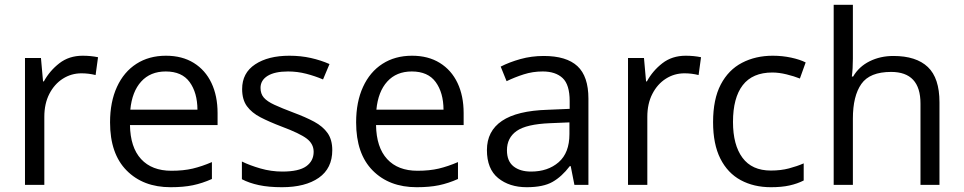

<svg xmlns="http://www.w3.org/2000/svg" viewBox="-20 -780 4065 810"><path d="M328.6 -544.9Q363.3 -544.9 393.6 -538.6L383.3 -463.4Q354 -470.7 323.7 -470.7Q280.8 -470.7 245.1 -448Q209.5 -425.3 188.2 -384Q167 -342.8 167 -287.1V0H85.4V-535.2H152.8L161.6 -436.5H165Q189.5 -481.4 230.5 -513.2Q271.5 -544.9 328.6 -544.9Z M680.2 -544.9Q748.5 -544.9 797.4 -514.6Q846.2 -484.4 872.1 -429.9Q897.9 -375.5 897.9 -302.7V-252.4H528.3Q529.8 -158.2 575.2 -108.9Q620.6 -59.6 703.1 -59.6Q753.9 -59.6 793 -68.8Q832 -78.1 874 -96.2V-24.9Q833.5 -6.8 793.7 1.5Q753.9 9.8 699.7 9.8Q584 9.8 514.2 -60.8Q444.3 -131.3 444.3 -263.7Q444.3 -350.1 473.4 -413.3Q502.4 -476.6 555.4 -510.7Q608.4 -544.9 680.2 -544.9ZM679.2 -478.5Q614.3 -478.5 575.7 -436Q537.1 -393.6 529.8 -317.4H813Q812.5 -389.2 780 -433.8Q747.6 -478.5 679.2 -478.5Z M1381.8 -146.5Q1381.8 -69.8 1325 -30Q1268.1 9.8 1169.4 9.8Q1113.3 9.8 1072.3 1Q1031.2 -7.8 1000.5 -23.9V-98.6Q1033.2 -82.5 1078.6 -69.3Q1124 -56.2 1171.4 -56.2Q1240.7 -56.2 1272 -78.6Q1303.2 -101.1 1303.2 -139.6Q1303.2 -172.9 1274.2 -195.1Q1245.1 -217.3 1168 -246.1Q1116.7 -265.6 1079.3 -284.9Q1042 -304.2 1021.7 -332Q1001.5 -359.9 1001.5 -404.3Q1001.5 -472.2 1056.4 -508.5Q1111.3 -544.9 1200.7 -544.9Q1249 -544.9 1291.3 -535.4Q1333.5 -525.9 1370.1 -509.8L1342.8 -444.8Q1309.6 -459 1272 -468.8Q1234.4 -478.5 1195.3 -478.5Q1139.2 -478.5 1109.1 -460Q1079.1 -441.4 1079.1 -409.2Q1079.1 -384.3 1093 -368.2Q1106.9 -352.1 1137.7 -337.9Q1168.5 -323.7 1218.8 -304.7Q1269 -286.1 1305.7 -266.4Q1342.3 -246.6 1362.1 -218.5Q1381.8 -190.4 1381.8 -146.5Z M1718.3 -544.9Q1786.6 -544.9 1835.4 -514.6Q1884.3 -484.4 1910.2 -429.9Q1936 -375.5 1936 -302.7V-252.4H1566.4Q1567.9 -158.2 1613.3 -108.9Q1658.7 -59.6 1741.2 -59.6Q1792 -59.6 1831.1 -68.8Q1870.1 -78.1 1912.1 -96.2V-24.9Q1871.6 -6.8 1831.8 1.5Q1792 9.8 1737.8 9.8Q1622.1 9.8 1552.2 -60.8Q1482.4 -131.3 1482.4 -263.7Q1482.4 -350.1 1511.5 -413.3Q1540.5 -476.6 1593.5 -510.7Q1646.5 -544.9 1718.3 -544.9ZM1717.3 -478.5Q1652.3 -478.5 1613.8 -436Q1575.2 -393.6 1567.9 -317.4H1851.1Q1850.6 -389.2 1818.1 -433.8Q1785.6 -478.5 1717.3 -478.5Z M2273.9 -543.9Q2369.6 -543.9 2416 -501Q2462.4 -458 2462.4 -363.8V0H2403.3L2387.7 -79.1H2383.8Q2350.1 -34.7 2310.8 -12.5Q2271.5 9.8 2202.1 9.8Q2128.9 9.8 2081.5 -28.8Q2034.2 -67.4 2034.2 -147Q2034.2 -227.1 2097.7 -270Q2161.1 -313 2291 -316.9L2383.3 -320.8V-353.5Q2383.3 -422.9 2353.5 -450.7Q2323.7 -478.5 2269.5 -478.5Q2227.5 -478.5 2189.5 -466.3Q2151.4 -454.1 2117.2 -437.5L2092.3 -499Q2128.4 -517.6 2175.3 -530.8Q2222.2 -543.9 2273.9 -543.9ZM2382.3 -263.7 2300.8 -260.3Q2200.7 -256.3 2159.7 -227.5Q2118.7 -198.7 2118.7 -146Q2118.7 -100.1 2146.5 -78.1Q2174.3 -56.2 2220.2 -56.2Q2291.5 -56.2 2336.9 -95.7Q2382.3 -135.3 2382.3 -214.4Z M2872.6 -544.9Q2907.2 -544.9 2937.5 -538.6L2927.2 -463.4Q2897.9 -470.7 2867.7 -470.7Q2824.7 -470.7 2789.1 -448Q2753.4 -425.3 2732.2 -384Q2710.9 -342.8 2710.9 -287.1V0H2629.4V-535.2H2696.8L2705.6 -436.5H2709Q2733.4 -481.4 2774.4 -513.2Q2815.4 -544.9 2872.6 -544.9Z M3232.4 9.8Q3160.2 9.8 3105 -20Q3049.8 -49.8 3019 -110.8Q2988.3 -171.9 2988.3 -264.6Q2988.3 -361.8 3020.8 -423.6Q3053.2 -485.4 3110.4 -515.1Q3167.5 -544.9 3240.2 -544.9Q3280.3 -544.9 3317.6 -536.9Q3355 -528.8 3378.9 -516.6L3354.5 -448.7Q3330.1 -458.5 3298.1 -466.3Q3266.1 -474.1 3238.3 -474.1Q3154.8 -474.1 3113.5 -420.7Q3072.3 -367.2 3072.3 -265.6Q3072.3 -168.5 3112.3 -114.5Q3152.3 -60.5 3231.9 -60.5Q3274.4 -60.5 3308.6 -69.6Q3342.8 -78.6 3370.6 -90.8V-18.6Q3343.8 -4.9 3310.8 2.4Q3277.8 9.8 3232.4 9.8Z M3578.1 -759.8V-532.7Q3578.1 -490.2 3573.7 -457H3579.1Q3603.5 -499 3648.7 -521.5Q3693.8 -543.9 3749 -543.9Q3845.2 -543.9 3894.3 -497.3Q3943.4 -450.7 3943.4 -348.6V0H3863.3V-343.3Q3863.3 -476.6 3739.3 -476.6Q3649.4 -476.6 3613.8 -425.8Q3578.1 -375 3578.1 -279.8V0H3497.1V-759.8Z"/></svg>

Font: Open Sans
Style: Regular
Weight: 400
Designer: Monotype Design Team
Foundry: Monotype Imaging Inc.
Version: Version 3.000; ttfautohint (v1.8.4)